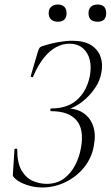

<svg xmlns="http://www.w3.org/2000/svg" viewBox="-20 -816 490 848"><path d="M185 -4Q231 -4 262 -27Q293 -50 312 -86.5Q331 -123 338 -165Q352 -245 317.5 -285Q283 -325 206 -325Q202 -325 202 -331Q202 -337 206 -337Q280 -337 322.5 -377Q365 -417 377 -482Q388 -545 362.5 -584Q337 -623 287 -623Q257 -623 228.5 -608Q200 -593 174 -561Q148 -529 126 -477Q125 -474 120 -475.5Q115 -477 116 -481L147 -587Q152 -601 154.5 -604.5Q157 -608 164 -611Q203 -624 237.5 -630Q272 -636 299 -636Q352 -636 382.5 -616.5Q413 -597 424 -565.5Q435 -534 428 -496Q422 -462 403.5 -433Q385 -404 360 -381Q335 -358 308.5 -344.5Q282 -331 261 -329L275 -337Q318 -337 348 -317Q378 -297 391 -260.5Q404 -224 395 -175Q386 -120 352.5 -78Q319 -36 270 -12Q221 12 166 12Q131 12 97.5 0.5Q64 -11 47 -27Q40 -34 38 -37Q36 -40 37 -50L44 -156Q44 -159 50 -159.5Q56 -160 56 -156Q56 -95 76 -62Q96 -29 126 -16.5Q156 -4 185 -4ZM235 -720Q217 -720 206 -730Q195 -740 195 -758Q195 -776 206 -786Q217 -796 235 -796Q254 -796 264 -786Q274 -776 274 -758Q274 -720 235 -720ZM411 -720Q371 -720 371 -758Q371 -776 381.5 -786Q392 -796 411 -796Q449 -796 449 -758Q449 -720 411 -720Z"/></svg>

Font: Cormorant Infant Light
Style: Italic
Weight: 300
Italic angle: -10°
Designer: Christian Thalmann (Catharsis Fonts)
Foundry: Catharsis Fonts
Version: Version 4.001